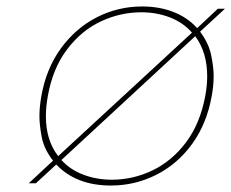

<svg xmlns="http://www.w3.org/2000/svg" viewBox="-20 -567 716 594"><path d="M599 -469Q626 -433 633.5 -395.5Q641 -358 641 -332Q641 -302 635 -270Q620 -185 575 -122.5Q530 -60 464 -26.5Q398 7 323 7Q216 7 154 -58L91 0H69L144 -70Q116 -106 109 -143.5Q102 -181 102 -207Q102 -237 108 -270Q123 -355 168.5 -417.5Q214 -480 279.5 -513.5Q345 -547 420 -547Q473 -547 516.5 -530Q560 -513 590 -480L654 -540H676ZM128 -270Q122 -237 122 -207Q122 -133 160 -84L574 -466Q547 -497 506 -513Q465 -529 417 -529Q352 -529 291.5 -500.5Q231 -472 187 -413.5Q143 -355 128 -270ZM326 -11Q391 -11 451 -39.5Q511 -68 555 -126Q599 -184 615 -270Q621 -302 621 -331Q621 -405 584 -455L170 -72Q197 -42 238 -26.5Q279 -11 326 -11Z"/></svg>

Font: Fz Poppins Thin
Style: Italic
Weight: 100
Italic angle: -10°
Designer: Ninad Kale (Devanagari), Jonny Pinhorn (Latin)
Foundry: Indian Type Foundry
Version: Vit hóa bi Vntype.Com & FontZin.Com